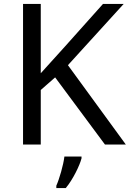

<svg xmlns="http://www.w3.org/2000/svg" viewBox="-20 -734 659 975"><path d="M619 0 325 -403 608 -714H503L310 -498C269 -452 227 -407 187 -362V-714H97V0H187V-277L260 -341L513 0ZM394 70V61H307C302 104 281 176 266 209V221H314C350 178 385 106 394 70Z"/></svg>

Font: Noto Sans Caucasian Albanian
Style: Regular
Weight: 400
Designer: Monotype Design Team
Foundry: Monotype Imaging Inc.
Version: Version 2.005